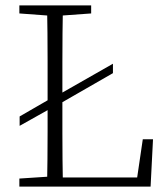

<svg xmlns="http://www.w3.org/2000/svg" viewBox="-20 -694 625 714"><path d="M400 -457V-422L186 -299V-335ZM183 -336V-299L53 -226V-261ZM52 0V-30L174 -38H183V0ZM155 0Q156 -51 156.5 -102.5Q157 -154 157 -205.5Q157 -257 157 -309V-365Q157 -417 157 -468.5Q157 -520 156.5 -571.5Q156 -623 155 -674H214Q213 -623 212.5 -570.5Q212 -518 212 -462.5Q212 -407 212 -345V-292Q212 -248 212 -200Q212 -152 212.5 -101.5Q213 -51 214 0ZM184 0V-34H510L487 -13L511 -176H549L540 0ZM52 -644V-674H319V-644L194 -635H174Z"/></svg>

Font: Source Serif 4 18pt Light
Style: Regular
Weight: 300
Designer: Frank Grießhammer
Foundry: Adobe Systems Incorporated
Version: Version 4.004;hotconv 1.0.116;makeotfexe 2.5.65601